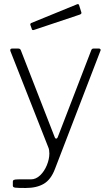

<svg xmlns="http://www.w3.org/2000/svg" viewBox="-20 -772 553 957"><path d="M57 163.5C65.7 164.5 82.7 165 108 165C144.7 165 174.8 158 198.5 144C222.2 130 240.7 105.3 254 70L481 -520C482.3 -522 482.2 -524.2 480.5 -526.5C478.8 -528.8 476.7 -530 474 -530H446C440.7 -530 437 -527.3 435 -522L270 -94C267.3 -85.3 264 -81 260 -81C256.7 -81 254 -84 252 -90L84 -521C82 -527 77.7 -530 71 -530H41C34.3 -530 31 -527.3 31 -522C31 -520 31.3 -518.3 32 -517L221 -37C224.3 -29.7 226 -19.7 226 -7C226 11.7 221.8 31.2 213.5 51.5C205.2 71.8 194 88.7 180 102C166 115.3 150.7 122 134 122H73C61 122 53.2 122.8 49.5 124.5C45.8 126.2 44 129.3 44 134V154C44 159.3 48.3 162.5 57 163.5ZM385 -712 374 -747C373.3 -749 372.2 -750.3 370.5 -751C368.8 -751.7 367 -751.7 365 -751L135 -657C132.3 -655.7 131 -653.3 131 -650C131 -648 131.3 -646.7 132 -646L138 -629C138.7 -624.3 141 -622 145 -622C147 -622 148.7 -622.3 150 -623L377 -699C383 -701 386 -704 386 -708Z"/></svg>

Font: Libre Franklin ExtraLight
Style: Regular
Weight: 275
Designer: Pablo Impallari, Rodrigo Fuenzalida
Foundry: Impallari Type
Version: Version 1.002; ttfautohint (v1.5)